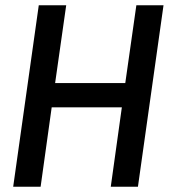

<svg xmlns="http://www.w3.org/2000/svg" viewBox="-20 -708 670 728"><path d="M400 0 442 -301H176L134 0H30L127 -688H231L189 -393H455L497 -688H600L503 0Z"/></svg>

Font: Assailand Medium
Style: Italic
Weight: 500
Italic angle: -8°
Designer: Hector Gatti with collaboration of the Omnibus-Type team
Foundry: Omnibus-Type
Version: Version 0.072;October 19, 2019;FontCreator 12.0.0.2547 64-bi